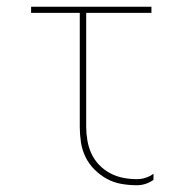

<svg xmlns="http://www.w3.org/2000/svg" viewBox="-20 -540 540 568"><path d="M385 8Q362 8 339 4Q316 0 296 -11Q276 -22 259.5 -38.5Q243 -55 233 -75.5Q223 -96 219.5 -119Q216 -142 216 -165V-502H72V-520H428V-502H235V-165Q235 -145 238.5 -124.5Q242 -104 250.5 -85.5Q259 -67 273.5 -52Q288 -37 306 -27.5Q324 -18 344 -14Q364 -10 385 -10Q398 -10 410.5 -14Q423 -18 434 -26V-8Q423 0 410.5 4Q398 8 385 8Z"/></svg>

Font: Iosevka Term Curly Thin
Style: Regular
Weight: 100
Designer: Belleve Invis
Foundry: Belleve Invis
Version: Version 32.3.0